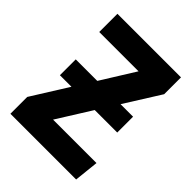

<svg xmlns="http://www.w3.org/2000/svg" viewBox="-161 -611 694 694"><g transform="rotate(45 186.0 -264.5)"><path d="M359 -94 349 0H13V-86L100 -225H41V-306H151L232 -436H31V-529H356V-443L270 -306H334V-225H219L137 -94Z"/></g></svg>

Font: Fira Sans Compressed Medium
Style: Regular
Weight: 500
Width: 1
Designer: bBox Type GmbH & Carrois Corporate GbR & Edenspiekermann AG
Foundry: bBox Type GmbH & Carrois Corporate GbR & Edenspiekermann AG
Version: Version 4.301